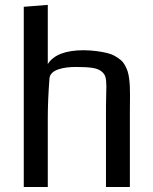

<svg xmlns="http://www.w3.org/2000/svg" viewBox="-20 -753 617 773"><path d="M502.9 0H406.7V-325.2Q406.7 -342.8 407.5 -369.6Q408.2 -396.5 408.2 -405.3Q408.2 -429.7 404.5 -442.9Q400.9 -456.1 387.7 -466.3Q374.5 -476.6 350.6 -480Q326.7 -483.4 285.2 -483.4Q265.6 -483.4 248.3 -481.2Q231 -479 215.3 -473.9Q199.7 -468.8 189.9 -459.5Q180.2 -450.2 179.2 -437.5Q172.4 -349.6 172.4 -279.3V0H75.7V-725.6L172.4 -733.4V-495.1Q207.5 -550.8 317.9 -550.8Q346.7 -550.3 369.9 -547.1Q393.1 -543.9 411.1 -539.6Q429.2 -535.2 442.9 -527.3Q456.5 -519.5 466.3 -511.2Q476.1 -502.9 482.9 -490.5Q489.7 -478 493.7 -466.3Q497.6 -454.6 499.8 -437.5Q502 -420.4 502.7 -405.5Q503.4 -390.6 503.4 -369.1Q503.4 -359.9 503.2 -339.1Q502.9 -318.4 502.9 -307.1Z"/></svg>

Font: Coda
Style: Regular
Weight: 400
Designer: vernon adams
Foundry: vernon adams
Version: Version 2.000; ttfautohint (v0.8) -r 50 -G 200 -x